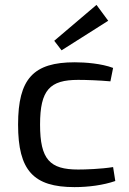

<svg xmlns="http://www.w3.org/2000/svg" viewBox="-20 -754 529 786"><path d="M423 -669 375 -734 202 -587 232 -548ZM443 -70C393 -62 329 -60 300 -60C184 -60 144 -101 144 -244C144 -386 184 -427 300 -427C334 -427 388 -425 432 -421L443 -476C395 -494 329 -499 286 -499C117 -499 54 -432 54 -244C54 -56 117 12 285 12C342 12 403 4 452 -13Z"/></svg>

Font: SnT
Style: Regular
Weight: 400
Designer: Natanael Gama
Version: Version 1.001;PS 001.001;hotconv 1.0.70;makeotf.lib2.5.58329